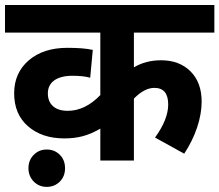

<svg xmlns="http://www.w3.org/2000/svg" viewBox="-20 -642 877 768"><path d="M381.3 0H515.6V-247.6C543.9 -276.4 571.3 -290.5 597.2 -290.5C634.3 -290.5 652.8 -268.6 652.8 -224.1C652.8 -184.6 635.3 -140.1 600.1 -91.8L716.8 -27.3C761.2 -94.2 786.6 -169.4 786.6 -235.4C786.6 -286.1 772 -326.7 742.2 -356.4C712.4 -386.2 672.9 -400.9 624.5 -400.9C583.5 -400.9 547.4 -391.6 515.6 -372.6V-511.7H837.4V-622.1H0V-511.7H381.3V-261.7C340.8 -219.7 297.4 -198.7 250.5 -198.7C202.1 -198.7 171.4 -223.1 171.4 -268.6C171.4 -313 207 -338.9 269.5 -338.9C298.8 -338.9 322.8 -336.4 340.8 -331.1L351.1 -442.4C327.1 -447.8 293.5 -450.7 249.5 -450.7C185.5 -450.7 134.3 -434.1 95.2 -400.9C56.2 -367.2 36.6 -323.2 36.6 -269C36.6 -212.9 55.2 -168.9 92.3 -136.7C129.4 -104.5 177.7 -88.4 236.8 -88.4C289.1 -88.4 330.6 -98.1 381.3 -127.4ZM167 -43.9C146.5 -43.9 129.4 -37.1 115.2 -22.9C101.1 -8.8 93.8 9.3 93.8 30.8C93.8 52.2 101.1 70.3 115.2 84.5C129.4 98.6 146.5 105.5 167 105.5C187.5 105.5 205.1 98.6 219.2 84.5C233.4 70.3 240.2 52.2 240.2 30.8C240.2 9.3 233.4 -8.8 219.2 -22.9C205.1 -37.1 187.5 -43.9 167 -43.9Z"/></svg>

Font: Noto Reveo Sans
Style: Bold
Weight: 700
Designer: Monotype Design team
Foundry: Monotype Imaging Inc.
Version: Version 1.04